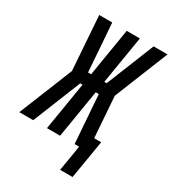

<svg xmlns="http://www.w3.org/2000/svg" viewBox="-255 -849 1020 1137"><g transform="rotate(30 254.5 -280.0)"><path d="M340 175 369 0H338L314 -328H293L239 0H149L203 -328H187L55 0H-40L108 -367L82 -735H171L195 -407H216L270 -735H360L306 -407H322L454 -735H549L401 -367L421 -88H469L425 175Z"/></g></svg>

Font: Iosevka SS04 Semibold
Style: Italic
Weight: 600
Italic angle: -9°
Monospace: yes
Designer: Belleve Invis
Foundry: Belleve Invis
Version: Version 19.0.0; ttfautohint (v1.8.4)